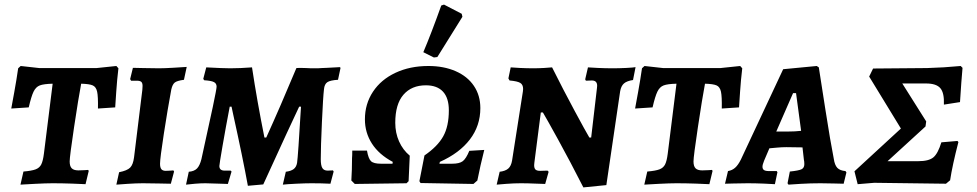

<svg xmlns="http://www.w3.org/2000/svg" viewBox="-20 -797 4250 835"><path d="M105 -330 29 -325Q32 -341 42 -396Q52 -451 59 -500L70 -510L151 -501H400L486 -510L495 -500Q489 -450 485.5 -397.5Q482 -345 481 -330L406 -325Q407 -377 402.5 -398Q398 -419 383.5 -425.5Q369 -432 333 -433Q321 -370 302 -243Q283 -116 283 -95Q283 -74 292 -65Q301 -56 321 -56Q337 -56 348.5 -57Q360 -58 363 -58L366 -54L352 4Q336 3 292.5 1.5Q249 0 209 0Q180 0 132 2.5Q84 5 69 6L82 -51Q118 -54 135 -60.5Q152 -67 159.5 -82Q167 -97 171 -129L209 -433Q170 -432 153 -425.5Q136 -419 126 -398.5Q116 -378 105 -330Z M676 -85Q676 -68 682 -61Q688 -54 701 -54Q714 -54 722.5 -55Q731 -56 734 -56L737 -51L723 2Q709 2 672.5 1Q636 0 602 0Q573 0 535.5 2.5Q498 5 486 6L498 -48Q533 -55 546 -68Q559 -81 563 -113L599 -406Q600 -413 600 -423Q600 -436 594.5 -441Q589 -446 575 -446H550Q548 -449 546 -453L558 -502Q586 -502 604 -501L672 -500Q695 -500 736.5 -502.5Q778 -505 792 -506L780 -450Q750 -446 740 -438Q730 -430 725 -408Q709 -322 692.5 -215Q676 -108 676 -85Z M994 -300 987 -333H979Q961 -239 947.5 -160.5Q934 -82 934 -75Q934 -55 957 -55H983L987 -51L971 3L941 2L873 0Q853 0 828.5 2Q804 4 789 6L801 -50Q825 -52 837 -64.5Q849 -77 856 -105Q922 -402 922 -420Q922 -434 910.5 -440Q899 -446 868 -448L864 -454L877 -504Q951 -500 981 -500Q1024 -500 1076 -504Q1098 -358 1130 -199H1138Q1198 -331 1269 -501Q1282 -502 1293.5 -501.5Q1305 -501 1313 -501Q1325 -500 1349 -500Q1369 -500 1378 -501L1402 -502L1458 -505Q1461 -502 1461 -502L1450 -450Q1416 -448 1403.5 -439.5Q1391 -431 1389 -409Q1385 -376 1380 -266Q1375 -156 1375 -105Q1375 -77 1382 -66Q1389 -55 1405 -55L1428 -56Q1429 -55 1431 -51L1417 2Q1379 0 1335 0Q1309 0 1267.5 2Q1226 4 1210 6L1223 -50Q1246 -53 1257.5 -62Q1269 -71 1272 -89Q1276 -114 1289 -333H1281Q1270 -310 1256 -279.5Q1242 -249 1224 -211L1125 5L1058 11Q1036 -110 994 -300Z M1567 -278Q1567 -345 1602 -398Q1637 -451 1700 -480.5Q1763 -510 1843 -510Q1910 -510 1961.5 -487.5Q2013 -465 2041 -423.5Q2069 -382 2069 -327Q2069 -250 2023.5 -190.5Q1978 -131 1893 -93L1891 -85H1946Q1978 -85 1992.5 -96Q2007 -107 2021 -141L2086 -145Q2069 -78 2056 -12L2039 3L1809 -1L1804 -9L1826 -121Q1883 -160 1907.5 -204Q1932 -248 1932 -317Q1932 -371 1906.5 -398.5Q1881 -426 1832 -426Q1770 -426 1734.5 -385Q1699 -344 1699 -263Q1699 -219 1715.5 -182Q1732 -145 1762 -120L1757 -9L1748 0L1523 3L1508 -12Q1511 -60 1511 -110Q1512 -120 1512 -142H1576Q1582 -107 1593.5 -96Q1605 -85 1637 -85H1687L1688 -93Q1628 -125 1597.5 -172.5Q1567 -220 1567 -278ZM1882 -549 1867 -547 1821 -570Q1855 -650 1899 -773L1911 -777L1988 -737L1991 -724Z M2576 -413 2577 -424Q2577 -447 2554 -447L2528 -446L2525 -452L2537 -504Q2549 -503 2581 -501.5Q2613 -500 2645 -500Q2672 -500 2703 -501.5Q2734 -503 2744 -505L2733 -449Q2706 -445 2693.5 -434Q2681 -423 2677 -400L2617 8L2517 18Q2459 -96 2407.5 -189.5Q2356 -283 2341 -308H2332L2304 -90L2303 -79Q2303 -65 2309 -59.5Q2315 -54 2329 -54L2361 -55L2366 -50L2351 3Q2339 3 2307.5 1.5Q2276 0 2245 0Q2216 0 2183 2.5Q2150 5 2140 6L2153 -50Q2178 -53 2190.5 -64Q2203 -75 2207 -99L2254 -399L2255 -410Q2255 -429 2242.5 -436.5Q2230 -444 2196 -447Q2192 -453 2191 -456L2201 -504Q2210 -503 2240.5 -501.5Q2271 -500 2299 -500Q2322 -500 2347.5 -501.5Q2373 -503 2381 -504Q2430 -406 2479 -315Q2528 -224 2543 -199H2551Z M2818 -330 2742 -325Q2745 -341 2755 -396Q2765 -451 2772 -500L2783 -510L2864 -501H3113L3199 -510L3208 -500Q3202 -450 3198.5 -397.5Q3195 -345 3194 -330L3119 -325Q3120 -377 3115.5 -398Q3111 -419 3096.5 -425.5Q3082 -432 3046 -433Q3034 -370 3015 -243Q2996 -116 2996 -95Q2996 -74 3005 -65Q3014 -56 3034 -56Q3050 -56 3061.5 -57Q3073 -58 3076 -58L3079 -54L3065 4Q3049 3 3005.5 1.5Q2962 0 2922 0Q2893 0 2845 2.5Q2797 5 2782 6L2795 -51Q2831 -54 2848 -60.5Q2865 -67 2872.5 -82Q2880 -97 2884 -129L2922 -433Q2883 -432 2866 -425.5Q2849 -419 2839 -398.5Q2829 -378 2818 -330Z M3657 -53 3661 -47 3649 2Q3638 2 3608.5 1Q3579 0 3548 0Q3505 0 3463 2.5Q3421 5 3409 6L3405 0L3415 -51Q3454 -55 3466 -61Q3478 -67 3478 -83Q3478 -95 3476 -103L3470 -156L3400 -157Q3380 -157 3359 -155Q3338 -153 3326 -152L3303 -98Q3296 -81 3296 -72Q3296 -62 3302.5 -57.5Q3309 -53 3325 -53H3358L3361 -48L3350 4Q3339 3 3301.5 1.5Q3264 0 3232 0Q3198 0 3170 1Q3142 2 3133 2L3146 -53Q3164 -56 3177 -67.5Q3190 -79 3202 -103L3386 -496L3532 -510L3541 -504Q3548 -459 3569.5 -321Q3591 -183 3606 -107Q3610 -79 3621.5 -67Q3633 -55 3657 -53ZM3408 -225Q3437 -225 3464 -228L3442 -392H3429L3356 -225Z M4112 -13 4094 2 3782 -2 3710 4 3696 -52 3898 -238 3760 -464 3777 -499 4012 -501Q4085 -503 4158 -510L4166 -502Q4161 -448 4155 -353L4085 -342Q4087 -393 4069.5 -413.5Q4052 -434 4007 -434H3904L4008 -269L4005 -247L3840 -96H3973Q4019 -96 4039 -112.5Q4059 -129 4074 -178L4144 -184L4148 -179Q4122 -79 4112 -13Z"/></svg>

Font: Alegreya SC
Style: Bold Italic
Weight: 700
Italic angle: -7°
Designer: Juan Pablo del Peral
Foundry: Huerta Tipografica
Version: Version 2.007; ttfautohint (v1.6)